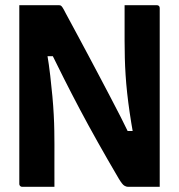

<svg xmlns="http://www.w3.org/2000/svg" viewBox="-20 -720 690 740"><path d="M189.8 0Q159.3 0 128 0Q96.7 0 65.4 0Q62.4 0 59.9 -1.5Q57.4 -3 55.9 -5.5Q54.4 -8 54.4 -11Q54.4 -84.3 54.4 -157Q54.4 -229.8 54.4 -302.6Q54.4 -375.3 54.4 -448.5Q54.4 -521.7 54.4 -594.2Q54.4 -620.6 54.4 -647.1Q54.4 -673.5 54.4 -700Q75.6 -700 103 -700Q130.4 -700 157.7 -700Q185 -700 205.4 -700Q211.1 -700 214.1 -698.6Q217.1 -697.1 221.2 -690.9Q225.4 -684.6 233.4 -668.7Q256.3 -626.3 278.2 -585.6Q300 -544.9 321.3 -505.1Q342.6 -465.3 363.3 -425.9Q384 -386.4 404.6 -347.4Q425.1 -308.5 445.5 -268.5Q465.8 -228.5 485.4 -187.8L445.6 -215.1H513.5L493.4 -202.9Q485.4 -247.8 479.7 -286.8Q474 -325.9 470.1 -361.6Q466.2 -397.4 464.1 -430.6Q461.9 -463.8 461.1 -496.5Q460.2 -529.1 460.2 -562.8Q460.2 -591.8 460.2 -627.2Q460.2 -662.6 460.2 -700Q491.6 -700 522.9 -700Q554.1 -700 584.6 -700Q589.6 -700 592.6 -697Q595.6 -694 595.6 -689Q595.6 -617.2 595.6 -544.5Q595.6 -471.8 595.6 -399.5Q595.6 -327.1 595.6 -254.9Q595.6 -182.6 595.6 -109.9Q595.6 -82.5 595.6 -55Q595.6 -27.5 595.6 0Q576.2 0 554.3 0Q532.4 0 511.4 0Q490.3 0 472.6 0Q466.6 0 458.9 -4.6Q451.1 -9.3 437.7 -31.6Q393.6 -106.7 356.9 -172.1Q320.1 -237.6 288.2 -297.8Q256.3 -358.1 226.8 -416.6Q197.3 -475.2 166.8 -537.3L211.9 -503.4H142.7L160.9 -517.8Q168.8 -471 173.6 -428.9Q178.4 -386.8 181.9 -349.2Q185.4 -311.5 187.1 -278Q188.9 -244.5 189.3 -215.6Q189.8 -186.7 189.8 -162.6Q189.6 -123.7 189.7 -82.3Q189.8 -40.9 189.8 0Z"/></svg>

Font: Recursive Sans Linear Light
Style: Regular
Weight: 300
Version: Version 1.085